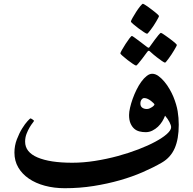

<svg xmlns="http://www.w3.org/2000/svg" viewBox="-20 -995 1024 1019"><path d="M928.7 -332.5Q928.7 -257.3 907.2 -208.3Q885.7 -159.2 839.4 -132.3Q794.9 -106.4 738.5 -81.8Q682.1 -57.1 616.2 -38.3Q550.3 -19.5 476.6 -7.8Q402.8 3.9 323.7 3.9Q267.1 3.9 218 -9.3Q168.9 -22.5 133.1 -47.1Q97.2 -71.8 76.9 -106.4Q56.6 -141.1 56.6 -185.1Q56.6 -221.7 69.3 -254.9Q82 -288.1 97.4 -313Q112.8 -337.9 126.2 -352.3Q139.6 -366.7 141.6 -366.7Q143.1 -366.7 146.2 -365Q149.4 -363.3 152.6 -361.1Q155.8 -358.9 158.2 -356.7Q160.6 -354.5 160.6 -354Q160.6 -352.1 153.1 -342.5Q145.5 -333 137 -318.6Q128.4 -304.2 120.8 -284.7Q113.3 -265.1 113.3 -243.2Q113.3 -187.5 179.2 -159.4Q245.1 -131.3 363.3 -131.3Q422.4 -131.3 484.4 -141.1Q546.4 -150.9 604.7 -166.7Q663.1 -182.6 714.6 -202.4Q766.1 -222.2 804.9 -243.2Q843.8 -264.2 866 -284.2Q888.2 -304.2 888.2 -319.8Q888.2 -330.1 879.4 -347.2Q870.6 -364.3 856 -380.9Q850.6 -366.2 841.1 -350.6Q831.5 -335 818.4 -322.5Q805.2 -310.1 788.6 -301.8Q772 -293.5 753.4 -293.5Q735.8 -293.5 719.7 -297.6Q703.6 -301.8 691.9 -312.3Q680.2 -322.8 672.6 -340.3Q665 -357.9 665 -384.3Q665 -400.9 670.2 -423.3Q675.3 -445.8 684.1 -470.5Q692.9 -495.1 704.6 -518.8Q716.3 -542.5 730 -561.3Q743.7 -580.1 758.5 -591.8Q773.4 -603.5 788.1 -603.5Q804.2 -603.5 820.8 -591.6Q837.4 -579.6 852.5 -561.5Q867.7 -543.5 880.1 -521.7Q892.6 -500 900.4 -481Q917 -439.9 922.9 -405Q928.7 -370.1 928.7 -332.5ZM745.1 -474.6Q737.8 -474.6 731.4 -466.6Q725.1 -458.5 725.1 -445.3Q725.1 -430.7 734.9 -423.6Q744.6 -416.5 759.3 -416.5Q767.1 -416.5 774.2 -419.7Q781.2 -422.9 787.1 -426.8Q793 -430.7 796.4 -434.6Q799.8 -438.5 799.8 -440.4Q799.8 -442.4 794.7 -447.8Q789.6 -453.1 781.7 -459.2Q773.9 -465.3 764.4 -470Q754.9 -474.6 745.1 -474.6ZM674.8 -880.9Q674.8 -884.8 683.3 -899.9Q691.9 -915 702.6 -931.9Q713.4 -948.7 724.1 -961.9Q734.9 -975.1 738.8 -975.1Q740.2 -975.1 747.3 -970.9Q754.4 -966.8 763.7 -960.2Q772.9 -953.6 783.4 -945.6Q793.9 -937.5 803 -930.4Q812 -923.3 817.9 -917.5Q823.7 -911.6 823.7 -909.7Q823.7 -907.2 819.6 -899.7Q815.4 -892.1 809.3 -881.3Q803.2 -870.6 795.4 -858.9Q787.6 -847.2 780.5 -837.9Q773.4 -828.6 768.1 -822.3Q762.7 -815.9 760.7 -815.9Q756.8 -815.9 742.9 -825Q729 -834 713.9 -845.5Q698.7 -856.9 686.8 -867.2Q674.8 -877.4 674.8 -880.9ZM702.6 -647Q698.7 -647 685.3 -656Q671.9 -665 657 -676.5Q642.1 -688 630.4 -698.5Q618.7 -709 618.7 -711.4Q618.7 -715.3 627.2 -730.2Q635.7 -745.1 646.2 -761.5Q656.7 -777.8 666.7 -791Q676.8 -804.2 680.2 -804.2Q682.1 -804.2 695.1 -794.9Q708 -785.6 722.7 -774.4L761.2 -745.1Q765.6 -741.7 769.5 -741.7Q771.5 -741.7 774.9 -747.1Q789.6 -767.1 801.3 -783.7Q811.5 -797.9 821.3 -809.3Q831.1 -820.8 834 -820.8Q835.4 -820.8 842.3 -816.7Q849.1 -812.5 858.6 -805.7Q868.2 -798.8 878.7 -791.3Q889.2 -783.7 897.9 -776.6Q906.7 -769.5 912.6 -763.9Q918.5 -758.3 918.5 -756.3Q918.5 -753.9 914.3 -746.1Q910.2 -738.3 903.8 -727.8Q897.5 -717.3 889.9 -705.6Q882.3 -693.8 875.2 -684.6Q868.2 -675.3 863 -668.9Q857.9 -662.6 856.9 -662.6Q851.6 -662.6 838.9 -671.6Q826.2 -680.7 812 -691.4Q795.4 -704.1 776.9 -721.2Q772.9 -725.6 769.5 -725.6Q765.6 -725.6 761.2 -719.2L734.4 -683.1Q723.6 -669.4 714.4 -658.2Q705.1 -647 702.6 -647Z"/></svg>

Font: Accordance
Style: Bold-Italic
Weight: 700
Italic angle: -11°
Version: Version 1.2 (build January 31, 2020) Miklal Software Solutio